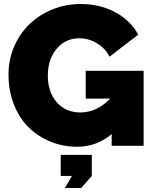

<svg xmlns="http://www.w3.org/2000/svg" viewBox="-20 -735 779 968"><path d="M412.1 -377.9H704.1V0H543V-59.1Q467.8 4.9 368.2 4.9Q298.3 4.9 236.1 -20.3Q173.8 -45.4 126.2 -91.1Q78.6 -136.7 50.8 -206.5Q22.9 -276.4 22.9 -360.8Q22.9 -434.6 51.3 -500Q79.6 -565.4 127.9 -612.5Q176.3 -659.7 243.9 -687.3Q311.5 -714.8 387.2 -714.8Q483.4 -714.8 561 -673.3Q638.7 -631.8 676.8 -560.1L532.2 -449.2Q511.7 -491.2 469.2 -516.6Q426.8 -542 379.9 -542Q310.5 -542 265.9 -489.3Q221.2 -436.5 221.2 -354Q221.2 -270.5 266.4 -219.2Q311.5 -168 384.8 -168Q468.3 -168 535.2 -237.8H412.1ZM286.1 151.9V45.9H442.9V151.9L389.2 212.9H307.1L342.8 151.9Z"/></svg>

Font: Rawline Black
Style: Regular
Weight: 900
Designer: Matt McInerney, Pablo Impallari, Rodrigo Fuenzalida
Foundry: Matt McInerney, Pablo Impallari, Rodrigo Fuenzalida
Version: Version 4.020;PS 004.020;hotconv 1.0.88;makeotf.lib2.5.64775